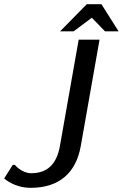

<svg xmlns="http://www.w3.org/2000/svg" viewBox="-39 -890 588 920"><path d="M110 -60C65 -60 32 -100 32 -100H22L-19 -35C-19 -35 28 10 108 10C243 10 325 -60 348 -190L438 -700H338L248 -190C232 -100 185 -60 110 -60ZM377 -870 249 -740H314L401 -805L464 -740H529L447 -870Z"/></svg>

Font: Scada
Style: Italic
Weight: 400
Designer: Jovanny Lemonad
Foundry: Jovanny Lemonad
Version: Version 3.005